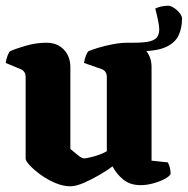

<svg xmlns="http://www.w3.org/2000/svg" viewBox="-20 -650 659 674"><path d="M227 4Q202 4 174.5 -7.5Q147 -19 123.5 -36Q100 -53 85 -69Q70 -85 70 -93V-379Q70 -400 53 -407L0 -429Q2 -443 6.5 -454.5Q11 -466 15 -470Q32 -478 69 -489Q106 -500 143 -500Q181 -500 204 -476Q227 -452 227 -414V-127Q237 -119 252 -106.5Q267 -94 275 -94Q285 -94 310 -101Q335 -108 355 -119V-379Q355 -400 338 -407L275 -429Q277 -443 281.5 -454.5Q286 -466 290 -470Q301 -475 324 -482Q347 -489 375 -494.5Q403 -500 428 -500Q466 -500 489 -476Q512 -452 512 -414V-86L569 -80Q572 -75 575.5 -64Q579 -53 579 -39Q574 -30 556.5 -21Q539 -12 516.5 -6Q494 0 474 0Q437 0 413 -19.5Q389 -39 375 -66Q358 -53 330 -36.5Q302 -20 274 -8Q246 4 227 4ZM428 -474V-500H448Q489 -500 508 -505.5Q527 -511 533 -522Q539 -533 539 -547Q539 -557 535 -577.5Q531 -598 525 -620Q535 -625 547.5 -627.5Q560 -630 570 -630Q579 -630 590.5 -622.5Q602 -615 610.5 -604.5Q619 -594 619 -585Q619 -551 606.5 -525Q594 -499 561.5 -484.5Q529 -470 468 -470Q461 -470 449.5 -470.5Q438 -471 428 -474Z"/></svg>

Font: Texturina 72pt Black
Style: Regular
Weight: 900
Designer: Guillermo Torres Carreño
Foundry: Omnibus-Type
Version: Version 1.002; ttfautohint (v1.8.3)